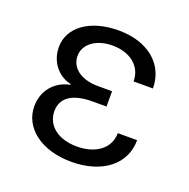

<svg xmlns="http://www.w3.org/2000/svg" viewBox="-95 -570 660 672"><g transform="rotate(20 235.0 -234.5)"><path d="M357 -140C357 -84 309 -47 238 -47C168 -47 122 -83 122 -137C122 -185 159 -214 236 -214H288V-271H236C169 -271 132 -304 132 -346C132 -393 179 -422 235 -422C302 -422 347 -385 347 -329H419C419 -419 347 -479 238 -479C131 -479 60 -427 60 -353C60 -299 94 -256 143 -245V-242C88 -232 50 -187 50 -129C50 -49 125 10 238 10C353 10 429 -50 429 -140Z"/></g></svg>

Font: UULA Sans Medium
Style: Regular
Weight: 500
Designer: Mohamed Gaber, Laura Garcia Mut
Foundry: Kief Type Foundry
Version: Version 3.006;hotconv 1.0.109;makeotfexe 2.5.65596